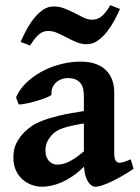

<svg xmlns="http://www.w3.org/2000/svg" viewBox="-20 -707 540 742"><path d="M201.2 -70.8Q210.4 -70.8 220.7 -73Q231 -75.2 243.4 -80.8Q255.9 -86.4 270.8 -96.4Q285.6 -106.4 304.2 -122.1V-230Q274.9 -225.1 254.9 -220.5Q234.9 -215.8 221.2 -210.9Q207.5 -206.1 199 -200.7Q190.4 -195.3 184.1 -189Q171.4 -176.3 163.6 -161.6Q155.8 -147 155.8 -126.5Q155.8 -109.9 160.4 -99.1Q165 -88.4 172.1 -82Q179.2 -75.7 187 -73.2Q194.8 -70.8 201.2 -70.8ZM496.1 -54.7Q475.6 -40.5 453.4 -27.8Q431.2 -15.1 411.4 -5.6Q391.6 3.9 375.2 9.3Q358.9 14.6 350.1 14.6Q332 14.6 319.6 -5.9Q307.1 -26.4 304.7 -63Q282.7 -41 260.5 -26.1Q238.3 -11.2 217.5 -2.2Q196.8 6.8 177.7 10.7Q158.7 14.6 143.1 14.6Q122.6 14.6 102.8 7.6Q83 0.5 67.1 -13.4Q51.3 -27.3 41.5 -48.6Q31.7 -69.8 31.7 -98.1Q31.7 -131.3 43.7 -154.5Q55.7 -177.7 73.7 -195.8Q85.4 -207.5 100.8 -218.5Q116.2 -229.5 141.8 -239.7Q167.5 -250 206.3 -259.5Q245.1 -269 304.2 -277.8V-335.4Q304.2 -350.6 301.3 -363.5Q298.3 -376.5 291 -385.7Q283.7 -395 271.5 -400.1Q259.3 -405.3 240.7 -405.3Q229 -405.3 217.3 -400.9Q205.6 -396.5 196.8 -388.4Q188 -380.4 182.9 -368.9Q177.7 -357.4 179.2 -342.8Q179.7 -339.8 171.4 -335.4Q163.1 -331.1 150.4 -326.4Q137.7 -321.8 122.3 -317.1Q106.9 -312.5 92.8 -309.3Q78.6 -306.2 67.4 -304.4Q56.2 -302.7 52.2 -303.7L42 -330.1Q53.7 -359.4 78.9 -384.5Q104 -409.7 137.7 -428.5Q171.4 -447.3 211.2 -458Q251 -468.8 291.5 -468.8Q325.2 -468.8 349.6 -460Q374 -451.2 389.9 -435.3Q405.8 -419.4 413.6 -397.9Q421.4 -376.5 421.4 -351.6V-116.2Q421.4 -95.7 426.8 -86.9Q432.1 -78.1 440.9 -78.1Q444.3 -78.1 448 -78.6Q451.7 -79.1 456.8 -80.6Q461.9 -82 468.8 -84.7Q475.6 -87.4 485.4 -91.3ZM443.8 -672.4Q435.1 -652.3 422.4 -628.7Q409.7 -605 393.6 -584.5Q377.4 -564 357.7 -550Q337.9 -536.1 315.4 -536.1Q294.4 -536.1 275.4 -544.2Q256.3 -552.2 238.3 -561.8Q220.2 -571.3 202.4 -579.3Q184.6 -587.4 166 -587.4Q154.8 -587.4 146 -583.7Q137.2 -580.1 129.2 -573Q121.1 -565.9 113 -555.4Q105 -544.9 96.2 -531.2L59.6 -544.9Q68.4 -564.9 80.8 -588.9Q93.3 -612.8 109.4 -633.5Q125.5 -654.3 145 -668.2Q164.6 -682.1 187 -682.1Q209.5 -682.1 229.7 -674.1Q250 -666 268.3 -656.5Q286.6 -647 303.2 -638.9Q319.8 -630.9 335.4 -630.9Q357.4 -630.9 373.5 -644.5Q389.6 -658.2 406.2 -687Z"/></svg>

Font: Gentium Basic
Style: Bold
Weight: 700
Designer: J. Victor Gaultney and Annie Olsen
Foundry: SIL International
Version: Version 1.100